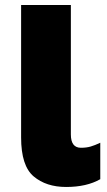

<svg xmlns="http://www.w3.org/2000/svg" viewBox="-20 -734 426 764"><path d="M243 10Q325 10 379 -21V-166Q358 -156 341 -151Q324 -146 302 -146Q262 -146 262 -199V-714H64V-187Q64 -74 114 -32Q164 10 243 10Z"/></svg>

Font: Noto Sans Display SemiCondensed Black
Style: Regular
Weight: 900
Width: 4
Designer: Monotype Design Team
Foundry: Monotype Imaging Inc.
Version: Version 1.900